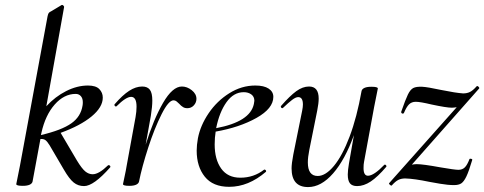

<svg xmlns="http://www.w3.org/2000/svg" viewBox="-20 -746 1965 779"><path d="M50 -19Q59 -62 61 -74L173 -680Q175 -689 177.5 -693Q180 -697 189 -701L229 -725Q230 -726 232 -726Q235 -726 238 -722.5Q241 -719 240 -717L168 -315Q204 -354 248.5 -376.5Q293 -399 337 -399Q369 -399 383 -384.5Q397 -370 397 -350Q397 -311 351.5 -273.5Q306 -236 226 -207L292 -95Q312 -62 326 -50.5Q340 -39 356 -39Q381 -39 418 -75Q419 -76 421 -76Q425 -76 427 -72.5Q429 -69 427 -67Q360 9 321 9Q297 9 279 -5.5Q261 -20 239 -58L181 -157Q171 -173 163.5 -178Q156 -183 144 -182L112 -9Q110 -1 100 3.5Q90 8 72 8Q46 8 46 1ZM270 -246Q308 -273 315 -318Q316 -323 316 -331Q316 -347 308 -356Q300 -365 287 -365Q240 -365 202 -322Q164 -279 148 -207L146 -198Q231 -218 270 -246Z M722 -312Q715 -316 707 -325Q702 -330 696.5 -334.5Q691 -339 684 -339Q664 -339 635.5 -282.5Q607 -226 581.5 -147.5Q556 -69 544 -9Q542 -1 532 3.5Q522 8 505 8Q479 8 479 1Q480 -5 485.5 -30Q491 -55 494 -74L530 -271Q534 -294 534 -313Q534 -353 512 -353Q491 -353 453 -315Q452 -314 450 -314Q447 -314 445 -317.5Q443 -321 445 -323Q477 -360 504 -377.5Q531 -395 557 -395Q578 -395 588 -382Q598 -369 598 -338Q598 -314 592 -276L571 -159Q603 -262 641.5 -328.5Q680 -395 718 -395Q739 -395 758 -380Q777 -365 777 -345Q777 -330 766.5 -318.5Q756 -307 740 -307Q729 -307 722 -312Z M1053 -58Q1056 -58 1058.5 -55Q1061 -52 1059 -49Q988 12 910 12Q844 12 811 -29Q778 -70 778 -135Q778 -157 783 -185Q793 -237 826.5 -286.5Q860 -336 910 -367.5Q960 -399 1016 -399Q1051 -399 1070 -386.5Q1089 -374 1089 -353Q1089 -306 1020.5 -267.5Q952 -229 855 -212Q851 -188 851 -160Q851 -99 877.5 -62Q904 -25 955 -25Q1010 -25 1052 -58ZM1010 -324Q1012 -334 1012 -337Q1012 -354 999.5 -363Q987 -372 969 -372Q928 -372 899 -331.5Q870 -291 857 -226Q995 -252 1010 -324Z M1120 -311Q1118 -314 1121 -317Q1156 -357 1182 -376Q1208 -395 1234 -395Q1273 -395 1273 -346Q1273 -327 1267 -297L1235 -138Q1229 -108 1229 -87Q1229 -32 1269 -32Q1301 -32 1335 -73Q1369 -114 1398.5 -192Q1428 -270 1447 -377Q1449 -385 1459 -389.5Q1469 -394 1487 -394Q1513 -394 1513 -387L1509 -367Q1500 -324 1498 -312L1457 -89Q1455 -80 1455 -64Q1455 -33 1473 -33Q1485 -33 1502 -44.5Q1519 -56 1539 -77Q1540 -78 1542 -78Q1545 -78 1547 -74.5Q1549 -71 1547 -69Q1512 -28 1484 -9.5Q1456 9 1429 9Q1409 9 1400 -2Q1391 -13 1391 -38Q1391 -54 1396 -84L1416 -198Q1380 -98 1331.5 -42.5Q1283 13 1230 13Q1163 13 1163 -63Q1163 -82 1170 -119L1206 -297Q1209 -312 1209 -322Q1209 -352 1190 -352Q1180 -352 1165.5 -341Q1151 -330 1129 -309Q1127 -307 1125 -307Q1122 -307 1120 -311Z M1559 -3 1833 -311Q1821 -309 1813 -309Q1792 -309 1731 -322Q1685 -333 1667 -333Q1650 -333 1639.5 -322.5Q1629 -312 1619 -288Q1618 -285 1614 -285Q1611 -285 1609 -287.5Q1607 -290 1608 -293Q1625 -342 1635 -362.5Q1645 -383 1657 -389Q1669 -395 1693 -394Q1714 -393 1770 -381Q1829 -369 1859 -367Q1875 -367 1887 -373Q1899 -379 1914 -396L1916 -397Q1919 -397 1922.5 -393Q1926 -389 1924 -387L1651 -78Q1663 -80 1671 -80Q1696 -80 1767 -67Q1825 -57 1840 -57Q1856 -57 1866 -67Q1876 -77 1885 -101Q1886 -102 1889 -102Q1892 -102 1894.5 -100.5Q1897 -99 1896 -97Q1882 -50 1872 -29.5Q1862 -9 1851.5 -2Q1841 5 1822 5Q1798 5 1765.5 -0.5Q1733 -6 1723 -8Q1661 -21 1624 -22Q1608 -22 1596 -16Q1584 -10 1569 7H1568Q1565 7 1561 3Q1557 -1 1559 -3Z"/></svg>

Font: CormorantInfant-MediumItalic
Style: Italic
Weight: 500
Italic angle: -10°
Designer: Christian Thalmann (Catharsis Fonts)
Foundry: Catharsis Fonts
Version: Version 3.303